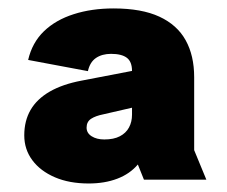

<svg xmlns="http://www.w3.org/2000/svg" viewBox="-20 -752 533 451"><path d="M303.8 -365.6Q285 -343.5 255.6 -332.3Q226.1 -321 188.3 -321Q142.8 -321 108.9 -335.6Q74.9 -350.2 56 -375.6Q37 -401.1 37 -434.1Q37 -468.2 51.9 -493.9Q66.8 -519.5 96.9 -536.9Q127 -554.2 171.5 -562.6L332.7 -593.6V-508.8L222.9 -483.5Q204.3 -479.8 193.8 -472.9Q183.4 -465.9 183.4 -452.2Q183.4 -439.4 195.3 -431.9Q207.2 -424.4 225 -424.4Q247.2 -424.4 261.5 -431.9Q275.8 -439.3 282.9 -452.4Q290.1 -465.5 290.1 -482.7V-585.1Q290.1 -607.2 277.9 -616.3Q265.7 -625.5 240.8 -625.5Q219.7 -625.5 205.4 -615.8Q191.2 -606.1 186.5 -584.9L46.1 -611.2Q55.6 -652 83.3 -678.7Q111 -705.3 153.2 -718.7Q195.3 -732.2 246.8 -732.2Q312.7 -732.2 354.5 -712.8Q396.3 -693.4 416.2 -657.3Q436.1 -621.3 436.1 -570.8V-399.3L464.7 -330H318.1Z"/></svg>

Font: TikTok Sans Light
Style: Regular
Weight: 300
Version: Version 4.000